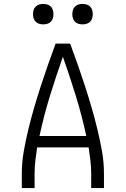

<svg xmlns="http://www.w3.org/2000/svg" viewBox="-20 -957 640 977"><path d="M91 0V-74Q91 -131 101 -187.5Q111 -244 124.5 -299.5Q138 -355 154 -410Q170 -465 187.5 -519Q205 -573 224 -627Q243 -681 263 -735H337Q357 -681 376 -627Q395 -573 412.5 -519Q430 -465 446 -410Q462 -355 475.5 -299.5Q489 -244 499 -187.5Q509 -131 509 -74V0H444V-74Q444 -107 440 -140.5Q436 -174 431 -207H169Q164 -174 160 -140.5Q156 -107 156 -74V0ZM419 -265Q397 -368 366 -468.5Q335 -569 300 -668Q265 -569 234 -468.5Q203 -368 181 -265ZM400 -833Q389 -833 379 -836Q369 -839 361.5 -846.5Q354 -854 351 -864Q348 -874 348 -885Q348 -896 351 -906Q354 -916 361.5 -923.5Q369 -931 379 -934Q389 -937 400 -937Q411 -937 421 -934Q431 -931 438.5 -923.5Q446 -916 449 -906Q452 -896 452 -885Q452 -874 449 -864Q446 -854 438.5 -846.5Q431 -839 421 -836Q411 -833 400 -833ZM200 -833Q189 -833 179 -836Q169 -839 161.5 -846.5Q154 -854 151 -864Q148 -874 148 -885Q148 -896 151 -906Q154 -916 161.5 -923.5Q169 -931 179 -934Q189 -937 200 -937Q211 -937 221 -934Q231 -931 238.5 -923.5Q246 -916 249 -906Q252 -896 252 -885Q252 -874 249 -864Q246 -854 238.5 -846.5Q231 -839 221 -836Q211 -833 200 -833Z"/></svg>

Font: Iosevka Curly Light Extended
Style: Regular
Weight: 300
Width: 7
Monospace: yes
Designer: Belleve Invis
Foundry: Belleve Invis
Version: Version 11.1.0; ttfautohint (v1.8.3)